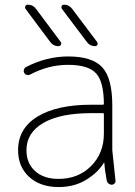

<svg xmlns="http://www.w3.org/2000/svg" viewBox="-20 -794 566 804"><path d="M90.8 -165Q90.8 -110.4 127 -77.6Q163.1 -44.9 225.6 -44.9Q307.6 -44.9 361.3 -98.6Q415 -152.3 415 -234.4V-316.4Q415 -320.3 410.2 -320.3H363.3Q232.4 -320.3 161.6 -279.3Q90.8 -238.3 90.8 -165ZM377.9 -600.6Q356.4 -600.6 343.8 -618.2L239.3 -756.8Q235.4 -762.7 238.3 -768.6Q241.2 -774.4 248 -774.4Q269.5 -774.4 282.2 -756.8L386.7 -618.2Q390.6 -612.3 387.7 -606.4Q384.8 -600.6 377.9 -600.6ZM224.6 -600.6Q203.1 -600.6 190.4 -618.2L86.9 -756.8Q83 -762.7 86.4 -768.6Q89.8 -774.4 95.7 -774.4Q118.2 -774.4 130.9 -756.8L234.4 -618.2Q238.3 -612.3 234.9 -606.4Q231.4 -600.6 224.6 -600.6ZM417 -111.3Q417 -112.3 416 -112.8Q415 -113.3 415 -112.3Q390.6 -73.2 348.6 -45.9Q295.9 -10.7 225.6 -10.7Q148.4 -10.7 102.1 -53.2Q55.7 -95.7 55.7 -165Q55.7 -255.9 136.7 -305.7Q217.8 -355.5 363.3 -355.5H410.2Q415 -355.5 415 -360.4Q414.1 -452.1 382.8 -486.3Q350.6 -522.5 264.6 -522.5Q182.6 -522.5 105.5 -481.4Q98.6 -478.5 91.8 -480.5Q85 -482.4 81.5 -488.8Q78.1 -495.1 80.1 -502Q82 -508.8 87.9 -512.7Q173.8 -557.6 265.6 -557.6Q366.2 -557.6 408.2 -512.2Q450.2 -466.8 450.2 -352.5V-165L463.9 -35.2Q463.9 -30.3 460 -26.4Q455.1 -20.5 448.2 -20.5Q440.4 -20.5 434.1 -25.9Q427.7 -31.2 426.8 -39.1Q418.9 -80.1 417 -111.3Z"/></svg>

Font: Gen Jyuu Gothic ExtraLight
Style: Regular
Weight: 100
Designer: [Source Han Sans]
Ryoko NISHIZUKA  (kana & ideographs); Paul D. Hunt (Latin, Greek & Cyrillic); Wenlong ZHANG  (bopomofo
Version: Version 1.002.20150607